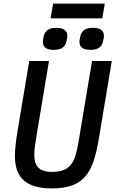

<svg xmlns="http://www.w3.org/2000/svg" viewBox="-20 -1038 643 1070"><path d="M143 -698 78 -309C70 -261 63 -209 63 -170C63 -56 116 12 269 12C461 12 502 -87 534 -284L603 -698H493L420 -262C401 -149 386 -80 271 -80C193 -80 171 -117 171 -178C171 -199 175 -230 184 -285L253 -698ZM262 -936H550L564 -1018H276ZM280 -760C331 -760 347 -784 352 -815C355 -827 355 -833 355 -840C355 -864 339 -883 294 -883C243 -883 227 -859 222 -828C219 -816 219 -810 219 -803C219 -779 235 -760 280 -760ZM484 -760C535 -760 551 -784 556 -815C559 -827 559 -833 559 -840C559 -864 543 -883 498 -883C447 -883 431 -859 426 -828C423 -816 423 -810 423 -803C423 -779 439 -760 484 -760Z"/></svg>

Font: IBM Mono Medium
Style: Italic
Weight: 500
Italic angle: -9°
Monospace: yes
Designer: Mike Abbink, Paul van der Laan, Pieter van Rosmalen
Foundry: Bold Monday
Version: Version 2.3